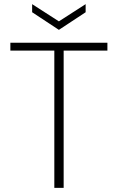

<svg xmlns="http://www.w3.org/2000/svg" viewBox="-20 -906 569 926"><path d="M242 0V-662H30V-700H498V-662H287V0ZM264 -762 135 -847V-886L264 -803L393 -886V-847Z"/></svg>

Font: DM Sans 17pt ExtraLight
Style: Regular
Weight: 250
Version: Version 4.004;gftools[0.9.30]